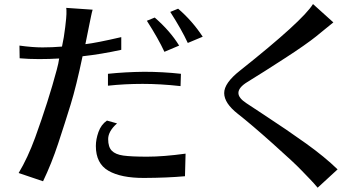

<svg xmlns="http://www.w3.org/2000/svg" viewBox="-20 -836 1739 930"><path d="M70.3 2Q114.3 -71.3 150.4 -169.9Q214.8 -347.7 254.9 -498Q263.7 -530.3 266.6 -552.7Q220.7 -549.8 169.4 -549.8Q118.2 -549.8 75.2 -553.7L74.2 -615.2Q137.7 -606.4 185.5 -606.4Q233.4 -606.4 280.3 -610.4Q290 -654.3 295.9 -704.6Q301.8 -754.9 301.8 -767.6V-787.1Q301.8 -793 300.8 -797.9L428.7 -789.1Q424.8 -776.4 420.9 -756.8Q417 -737.3 413.1 -718.8Q409.2 -700.2 407.2 -689.5L393.6 -622.1Q445.3 -627.9 567.4 -656.2V-594.7Q468.8 -573.2 379.9 -563.5Q349.6 -418.9 322.3 -330.1Q294.9 -241.2 262.2 -142.1Q229.5 -43 188.5 42ZM444.3 -128.9Q444.3 -161.1 457 -196.8Q469.7 -232.4 498 -252L546.9 -238.3Q503.9 -200.2 503.9 -162.1Q503.9 -124 521.5 -106Q539.1 -87.9 577.1 -82.5Q615.2 -77.1 693.4 -77.1Q771.5 -77.1 878.9 -91.8L876 17.6Q790 25.4 678.2 25.9Q566.4 26.4 505.4 -8.8Q444.3 -43.9 444.3 -128.9ZM502.9 -420.9V-478.5Q586.9 -487.3 677.7 -488.3Q768.6 -488.3 856.4 -478.5L854.5 -418.9Q757.8 -429.7 670.9 -429.7Q584 -429.7 502.9 -420.9ZM691.4 -735.4 729.5 -751Q804.7 -685.5 847.7 -615.2L776.4 -585Q747.1 -648.4 691.4 -735.4ZM804.7 -778.3 842.8 -793.9Q911.1 -735.4 961.9 -658.2L889.6 -627.9Q860.4 -691.4 804.7 -778.3Z M1142.6 -494.1Q1446.3 -735.4 1496.1 -816.4L1594.7 -727.5Q1576.2 -712.9 1553.7 -694.3Q1531.2 -675.8 1510.7 -659.2Q1490.2 -642.6 1449.2 -613.8Q1408.2 -585 1359.4 -553.7Q1310.5 -522.5 1263.7 -492.2L1177.7 -438.5Q1134.8 -412.1 1134.8 -385.7Q1134.8 -361.3 1173.8 -335.9Q1212.9 -310.5 1256.8 -281.2Q1373 -205.1 1462.9 -140.6Q1552.7 -76.2 1615.2 -15.6L1518.6 73.2Q1500 50.8 1479.5 29.8Q1459 8.8 1439.5 -11.7Q1407.2 -45.9 1302.2 -139.6Q1197.3 -233.4 1131.8 -284.7Q1066.4 -335.9 1065.9 -384.8Q1065.4 -433.6 1142.6 -494.1Z"/></svg>

Font: GenEi LateMin P v2
Style: Medium
Weight: 500
Designer: o_tamon (Modified)
Foundry: o_tamon / Adobe Systems Incorporated / FONT 910 / Philipp H. Poll
Version: Version 2.1;Original Version 1.004